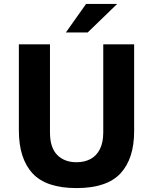

<svg xmlns="http://www.w3.org/2000/svg" viewBox="-20 -949 766 979"><path d="M370 10Q214.4 10 145.3 -65.8Q76.2 -141.5 76.2 -284V-723H234.8V-273.8Q234.8 -197 271.3 -159.4Q307.9 -121.8 370 -121.8Q410.4 -121.8 441.1 -137.9Q471.8 -154 489.1 -188.1Q506.5 -222.1 506.5 -273.8V-723H664V-280.2Q664 -140.2 594.6 -65.1Q525.1 10 370 10ZM577.5 -929 427.2 -783.5H315.9L418.9 -929Z"/></svg>

Font: Public Sans VF
Style: Regular
Weight: 400
Designer: Pablo Impallari, Rodrigo Fuenzalida (Modified by Dan O. Williams and USWDS)
Version: Version 1.003